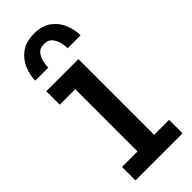

<svg xmlns="http://www.w3.org/2000/svg" viewBox="-230 -728 761 761"><g transform="rotate(-45 150.0 -348.0)"><path d="M24 0V-75.5H111V-424.5H24V-500H204V-75.5H288V0ZM151 -696Q196.5 -696 224.2 -675Q252 -654 264.5 -622.8Q277 -591.5 277 -560.5H204.5Q204.5 -572 200.8 -590.5Q197 -609 185.2 -624Q173.5 -639 150 -639Q126 -639 114.5 -624Q103 -609 99.2 -590.5Q95.5 -572 95.5 -560.5H23Q23 -591.5 36 -622.8Q49 -654 77.2 -675Q105.5 -696 151 -696Z"/></g></svg>

Font: Trispace Condensed
Style: Regular
Weight: 400
Width: 3
Designer: Tyler Finck
Foundry: Etcetera Type Company
Version: Version 1.210; ttfautohint (v1.8.3)